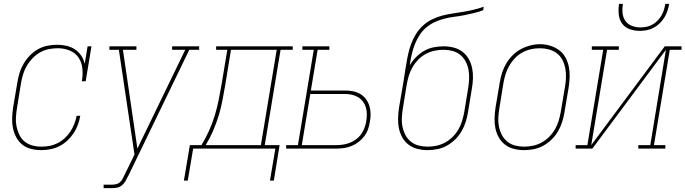

<svg xmlns="http://www.w3.org/2000/svg" viewBox="-20 -770 3552 995"><path d="M194 8Q167 8 141 1.5Q115 -5 95.5 -20.5Q76 -36 64 -59Q52 -82 47 -107Q42 -132 43 -159Q44 -186 48 -213L70 -343Q74 -368 81.5 -392.5Q89 -417 102.5 -440Q116 -463 135 -482.5Q154 -502 177 -515Q200 -528 225.5 -533Q251 -538 276 -538Q301 -538 325 -532.5Q349 -527 368.5 -514Q388 -501 401 -481.5Q414 -462 419 -439L434 -530H454L424 -349H404Q410 -381 407 -413.5Q404 -446 387.5 -471Q371 -496 341.5 -508Q312 -520 280 -520Q257 -520 233.5 -515.5Q210 -511 188.5 -499Q167 -487 149.5 -469Q132 -451 119.5 -430Q107 -409 100 -386Q93 -363 89 -340L68 -210Q64 -186 62.5 -162Q61 -138 65.5 -115.5Q70 -93 80 -72Q90 -51 107 -37Q124 -23 146.5 -16.5Q169 -10 194 -10Q215 -10 236.5 -14Q258 -18 278 -28Q298 -38 315 -53.5Q332 -69 344.5 -88Q357 -107 365 -127.5Q373 -148 377 -170H396Q392 -146 383.5 -123Q375 -100 361 -79Q347 -58 328.5 -41Q310 -24 287.5 -12.5Q265 -1 241 3.5Q217 8 194 8Z M517 205V187H561Q572 187 583.5 184Q595 181 603.5 172.5Q612 164 617 153.5Q622 143 627 133L677 31L596 -512H547V-530H687V-512H617L692 0L940 -512H872V-530H1012V-512H961L645 141H644Q644 142 644 142Q644 142 644 142Q638 155 631 167.5Q624 180 613 189.5Q602 199 588.5 202Q575 205 561 205Z M933 166 964 -18H1024Q1046 -54 1063.5 -93Q1081 -132 1093 -171.5Q1105 -211 1113 -251Q1121 -291 1128 -331L1158 -512H1100V-530H1497V-512H1434L1352 -18H1429L1399 166H1379L1407 0H981L953 166ZM1046 -18H1332L1414 -512H1177L1147 -328Q1140 -288 1132.5 -248.5Q1125 -209 1113 -170Q1101 -131 1084.5 -92.5Q1068 -54 1046 -18Z M1463 0V-18H1524L1606 -512H1547V-530H1687V-512H1626L1591 -301H1768Q1789 -301 1809.5 -297Q1830 -293 1847 -283Q1864 -273 1876 -257Q1888 -241 1894 -222Q1900 -203 1900.5 -181.5Q1901 -160 1897 -140Q1894 -120 1887.5 -101Q1881 -82 1868.5 -65Q1856 -48 1839 -35Q1822 -22 1803 -14Q1784 -6 1764 -3Q1744 0 1725 0ZM1544 -18H1725Q1751 -18 1777.5 -25Q1804 -32 1826.5 -49Q1849 -66 1861.5 -91Q1874 -116 1878 -142Q1881 -160 1881 -178.5Q1881 -197 1876 -213.5Q1871 -230 1860.5 -244Q1850 -258 1835.5 -266.5Q1821 -275 1803.5 -279Q1786 -283 1768 -283H1588Z M2195 8Q2169 8 2143 1.5Q2117 -5 2097 -20.5Q2077 -36 2064.5 -58.5Q2052 -81 2047 -106.5Q2042 -132 2043 -159Q2044 -186 2048 -213L2069 -335Q2072 -354 2075 -373.5Q2078 -393 2081 -412V-413Q2082 -418 2083 -424Q2084 -430 2085 -435Q2089 -462 2095 -489Q2101 -516 2110.5 -542Q2120 -568 2135 -592.5Q2150 -617 2171 -636.5Q2192 -656 2218 -669Q2244 -682 2271 -689Q2298 -696 2325 -700Q2352 -704 2379.5 -708.5Q2407 -713 2434 -719.5Q2461 -726 2487 -735L2484 -717Q2460 -708 2435 -702Q2410 -696 2384.5 -691Q2359 -686 2334 -683Q2309 -680 2283.5 -673.5Q2258 -667 2234 -656Q2210 -645 2189.5 -628Q2169 -611 2154.5 -588.5Q2140 -566 2130.5 -542Q2121 -518 2115 -493Q2109 -468 2105 -443Q2105 -441 2104.5 -438Q2104 -435 2104 -432Q2117 -455 2136.5 -474.5Q2156 -494 2179 -507Q2202 -520 2228 -525Q2254 -530 2279 -530Q2305 -530 2331 -523.5Q2357 -517 2377 -501.5Q2397 -486 2409.5 -463.5Q2422 -441 2427 -415.5Q2432 -390 2431 -363Q2430 -336 2425 -309L2405 -187Q2401 -162 2393 -137Q2385 -112 2371.5 -89Q2358 -66 2338.5 -47Q2319 -28 2295.5 -15Q2272 -2 2246.5 3Q2221 8 2195 8ZM2196 -10Q2219 -10 2242.5 -15Q2266 -20 2287 -31.5Q2308 -43 2326 -61Q2344 -79 2356 -100Q2368 -121 2375 -144Q2382 -167 2386 -190L2406 -312Q2410 -336 2411 -360.5Q2412 -385 2408 -407.5Q2404 -430 2393.5 -450.5Q2383 -471 2365.5 -485.5Q2348 -500 2325 -506Q2302 -512 2278 -512Q2255 -512 2231.5 -507Q2208 -502 2186.5 -490.5Q2165 -479 2147.5 -461Q2130 -443 2118 -422Q2106 -401 2099 -378.5Q2092 -356 2088 -333L2068 -210Q2064 -186 2062.5 -161.5Q2061 -137 2065.5 -114.5Q2070 -92 2080.5 -71.5Q2091 -51 2108.5 -36.5Q2126 -22 2149 -16Q2172 -10 2196 -10Z M2695 8Q2669 8 2643 1.5Q2617 -5 2597 -20.5Q2577 -36 2564.5 -58.5Q2552 -81 2547 -106.5Q2542 -132 2543 -159Q2544 -186 2548 -213L2570 -343Q2574 -368 2582 -393Q2590 -418 2603.5 -441Q2617 -464 2636.5 -483.5Q2656 -503 2679.5 -515.5Q2703 -528 2728.5 -534.5Q2754 -541 2779 -541Q2806 -541 2831.5 -533Q2857 -525 2877.5 -510Q2898 -495 2910.5 -472Q2923 -449 2928 -423.5Q2933 -398 2932 -371Q2931 -344 2927 -317L2905 -187Q2901 -162 2893 -137Q2885 -112 2871.5 -89Q2858 -66 2838.5 -47Q2819 -28 2795.5 -15Q2772 -2 2746.5 3Q2721 8 2695 8ZM2696 -10Q2719 -10 2742.5 -15Q2766 -20 2787 -31.5Q2808 -43 2826 -61Q2844 -79 2856 -100Q2868 -121 2875 -144Q2882 -167 2886 -190L2908 -320Q2912 -344 2913 -368.5Q2914 -393 2909.5 -416Q2905 -439 2894.5 -459.5Q2884 -480 2865.5 -494Q2847 -508 2824 -514Q2801 -520 2777 -520Q2753 -520 2730 -514.5Q2707 -509 2686 -497.5Q2665 -486 2648 -468Q2631 -450 2619 -429Q2607 -408 2600 -385.5Q2593 -363 2589 -340L2568 -210Q2564 -186 2562.5 -161.5Q2561 -137 2565.5 -114.5Q2570 -92 2580.5 -71.5Q2591 -51 2608.5 -36.5Q2626 -22 2649 -16Q2672 -10 2696 -10Z M2963 0V-18H3024L3106 -512H3047V-530H3187V-512H3126L3044 -18L3425 -530H3512V-512H3451L3369 -18H3428V0H3288V-18H3350L3431 -512L3050 0ZM3295 -610Q3268 -610 3243 -619Q3218 -628 3203.5 -648.5Q3189 -669 3186.5 -696Q3184 -723 3188 -750H3208Q3204 -727 3206 -704Q3208 -681 3220 -663Q3232 -645 3253.5 -636.5Q3275 -628 3298 -628Q3314 -628 3329.5 -631Q3345 -634 3360 -642Q3375 -650 3387 -662.5Q3399 -675 3407.5 -689Q3416 -703 3420.5 -718.5Q3425 -734 3428 -750H3448Q3445 -732 3439 -714Q3433 -696 3423 -679.5Q3413 -663 3398.5 -649Q3384 -635 3367 -626Q3350 -617 3331.5 -613.5Q3313 -610 3295 -610Z"/></svg>

Font: Iosevka Slab Thin Oblique
Style: Regular
Weight: 100
Italic angle: -9°
Monospace: yes
Designer: Belleve Invis
Foundry: Belleve Invis
Version: Version 11.1.0; ttfautohint (v1.8.3)